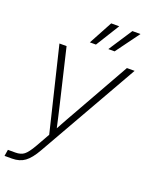

<svg xmlns="http://www.w3.org/2000/svg" viewBox="-187 -818 877 1111"><g transform="rotate(20 251.5 -262.0)"><path d="M-17.6 204.1 -11.2 164.6H34.7Q68.4 164.6 88.4 148.9Q108.4 133.3 135.3 86.4L183.6 1L58.6 -515.6H102.5L181.6 -182.1Q189.5 -148.9 197 -115.7Q204.6 -82.5 211.9 -49.3Q230 -82.5 248.5 -115.7Q267.1 -148.9 286.1 -182.1L474.1 -515.6H521.5L170.9 100.6Q138.7 157.7 106.9 180.9Q75.2 204.1 28.3 204.1ZM374 -582H335.4L430.7 -727.5H480.5ZM259.3 -582H221.7L300.3 -727.5H349.6Z"/></g></svg>

Font: Inter Display ExtraLight
Style: Italic
Weight: 200
Italic angle: -9.39999°
Designer: Rasmus Andersson
Foundry: rsms
Version: Version 4.000;git-a52131595